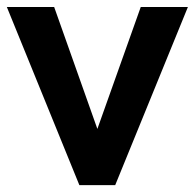

<svg xmlns="http://www.w3.org/2000/svg" viewBox="-24 -540 568 560"><path d="M312 0H207.5L-4 -519.5H134L260 -164L386.5 -519.5H524Z"/></svg>

Font: Acari Sans
Style: Bold
Weight: 700
Designer: Alfredo Marco Pradil and Stefan Peev (font) & Cristiano Sobral (main changes)
Foundry: Alfredo Marco Pradil and Stefan Peev (font) & Cristiano Sobral (main changes)
Version: Version 1.063; ttfautohint (v1.8.3)